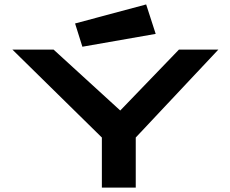

<svg xmlns="http://www.w3.org/2000/svg" viewBox="-20 -847 1040 867"><path d="M440 0V-226L36 -623H222L523 -348L788 -623H966L593 -226V0ZM352 -636 319 -741 640 -827 683 -694Z"/></svg>

Font: Inconsolata UltraExpanded Black
Style: Regular
Weight: 900
Width: 9
Monospace: yes
Designer: Raph Levien, Cyreal, Brenton Simpson
Foundry: Raph Levien, Cyreal, Google
Version: Version 3.001; ttfautohint (v1.8.2.53-6de2)